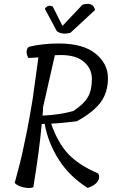

<svg xmlns="http://www.w3.org/2000/svg" viewBox="-20 -959 608 980"><path d="M280 -737Q404 -737 467.5 -685.5Q531 -634 531 -560.5Q531 -487 493.5 -436.5Q456 -386 372 -340Q293 -330 241 -328Q275 -230 328 -173.5Q381 -117 482 -73Q492 -51 476.5 -30.5Q461 -10 427 0Q334 -59 279.5 -145Q225 -231 208 -327L193 -326Q181 -191 150 -3Q131 4 101 -2.5Q71 -9 55 -25Q86 -137 99 -201.5Q112 -266 118 -292Q130 -352 147 -455L176 -666L125 -663Q114 -682 116 -699Q118 -716 131 -721Q200 -737 280 -737ZM200 -413Q200 -393 197 -369Q279 -372 354 -392Q407 -427 428 -462.5Q449 -498 449 -555.5Q449 -613 402 -648.5Q355 -684 260 -677ZM465 -908 340 -792Q297 -780 270 -800L209 -914Q223 -937 249 -926L299 -827L401 -935Q456 -951 465 -908Z"/></svg>

Font: Tillana
Style: Regular
Weight: 400
Designer: Lipi Raval (Devanagari, Latin), Jonny Pinhorn (Latin)
Foundry: Indian Type Foundry
Version: Version 2.003;PS 1.0;hotconv 1.0.79;makeotf.lib2.5.61930; tt